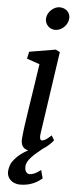

<svg xmlns="http://www.w3.org/2000/svg" viewBox="-65 -839 443 1076"><g transform="rotate(5 156.5 -301.5)"><path d="M210.9 -677.7C249 -677.7 283.2 -711.9 284.7 -750C286.1 -780.3 262.7 -806.2 225.1 -806.2C193.8 -806.2 156.2 -773.9 154.8 -736.3C153.3 -704.6 179.2 -677.7 210.9 -677.7ZM37.6 76.2C25.4 91.8 18.6 116.2 17.6 136.7C16.1 167.5 40 203.1 92.3 203.1C148.9 203.1 189 179.7 214.4 157.2L201.7 111.3C174.3 132.8 155.8 140.1 138.2 140.1C127 140.1 110.4 129.9 112.3 98.1C113.3 64.5 152.8 29.8 202.6 -9.8C231.9 -27.3 253.4 -52.2 259.3 -61L243.7 -86.9C215.8 -60.5 201.7 -54.2 191.4 -54.2C181.2 -54.2 177.2 -67.4 180.7 -91.3L248.5 -556.2L224.6 -567.9L77.1 -543L68.4 -503.4L140.6 -478.5C113.8 -291 85.4 -133.3 79.6 -54.7C76.7 -15.6 92.8 2.4 119.6 7.8C92.3 23.4 64 41 37.6 76.2Z"/></g></svg>

Font: Merriweather
Style: Italic
Weight: 400
Italic angle: -7.5°
Designer: Eben Sorkin
Foundry: Eben Sorkin
Version: Version 1.001